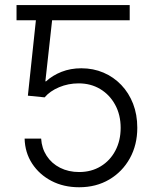

<svg xmlns="http://www.w3.org/2000/svg" viewBox="-20 -748 634 777"><path d="M175.8 -727.5V-666H46.9V-727.5ZM300.3 9.8Q237.3 9.8 188.2 -15.9Q139.2 -41.5 110.1 -85.9Q81.1 -130.4 79.6 -187H146.5Q148.9 -147.9 168.9 -117.2Q189 -86.4 223.1 -69.1Q257.3 -51.8 300.3 -51.8Q349.6 -51.8 387.7 -75Q425.8 -98.1 447 -138.7Q468.3 -179.2 468.3 -230.5Q468.3 -283.2 446 -324Q423.8 -364.7 385.5 -387.7Q347.2 -410.6 298.3 -410.6Q256.3 -410.6 219.2 -395Q182.1 -379.4 160.6 -354L92.8 -360.8L131.8 -727.5H504.9V-666H190.9L163.6 -418.9H166.5Q192.4 -442.9 229 -457.3Q265.6 -471.7 309.1 -471.7Q357.4 -471.7 398.7 -454.1Q439.9 -436.5 470.7 -404.3Q501.5 -372.1 518.6 -328.1Q535.6 -284.2 535.6 -231Q535.6 -161.6 505.4 -107.2Q475.1 -52.7 422.1 -21.5Q369.1 9.8 300.3 9.8Z"/></svg>

Font: Inter 18pt Light
Style: Regular
Weight: 300
Designer: Rasmus Andersson
Foundry: rsms
Version: Version 4.001;git-66647c0bb